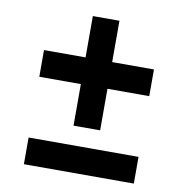

<svg xmlns="http://www.w3.org/2000/svg" viewBox="-78 -770 810 840"><g transform="rotate(10 327.0 -349.5)"><path d="M385.6 -511H571.2V-392.4H385.6V-207.8H267.4V-392.4H82.8V-511H267.4V-694.6H385.6ZM571.2 -122.6V-4H82.8V-122.6Z"/></g></svg>

Font: SUIT Variable
Style: Regular
Weight: 400
Designer: Sunn Youn; Korean Glyphs from Source Han Sans (Sandoll Communications; Soo-young Jang, Joo-yeon Kang)
Foundry: Sunn
Version: Version 1.150;FEAKit 1.0